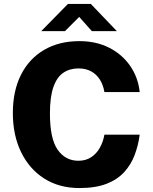

<svg xmlns="http://www.w3.org/2000/svg" viewBox="-20 -941 772 971"><path d="M382 -733Q466 -733 531.8 -699.8Q597.5 -666.5 638 -608.2Q678.5 -550 686.5 -475.5H508Q502 -511.5 485.2 -538.2Q468.5 -565 441.2 -580Q414 -595 376.5 -595Q333 -595 300.5 -573.2Q268 -551.5 250.2 -501.2Q232.5 -451 232.5 -367Q232.5 -239 271.8 -183.5Q311 -128 376.5 -128Q414 -128 441.2 -146Q468.5 -164 485.2 -194.2Q502 -224.5 508 -260H686.5Q679.5 -206.5 661.2 -157.8Q643 -109 608.5 -71Q574 -33 518.8 -11.5Q463.5 10 382 10Q279 10 203.5 -38.2Q128 -86.5 86.5 -172Q45 -257.5 45 -369.5Q45 -481 86 -562.5Q127 -644 202.8 -688.5Q278.5 -733 382 -733ZM444.5 -783.5 380.5 -855.5 308.5 -783.5H188.5L323.5 -921H439.5L571 -783.5Z"/></svg>

Font: Public Sans Thin ExtraBold
Style: Regular
Weight: 800
Version: Version 1.007